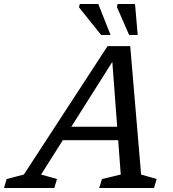

<svg xmlns="http://www.w3.org/2000/svg" viewBox="-83 -942 866 962"><path d="M204 -239.5 226 -307H562.5L540.5 -239.5ZM624 -67.5 702 -45 688.5 0H414L428 -45L522 -67.5L478 -656H495L123 -67.5L202.5 -45L189 0H-63L-49.5 -45L36.5 -67.5L456 -711H569.5ZM471 -766.5H424L313 -905L316.5 -922H409.5ZM607 -766.5H564L503 -906.5L506 -922H593.5Z"/></svg>

Font: Newsreader 8pt
Style: Italic
Weight: 400
Italic angle: -17°
Version: Version 1.003